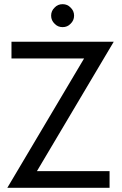

<svg xmlns="http://www.w3.org/2000/svg" viewBox="-20 -900 585 920"><path d="M35 -620V-700H525L157 -80H505V0H15L383 -620ZM242 -864Q257 -880 280 -880Q303 -880 318 -864Q335 -848 335 -825Q335 -802 318 -786Q303 -770 280 -770Q257 -770 242 -786Q225 -802 225 -825Q225 -848 242 -864Z"/></svg>

Font: jost-mod-400
Style: Regular
Weight: 400
Version: Version 3.200; ttfautohint (v0.97) -l 8 -r 50 -G 200 -x 14 -